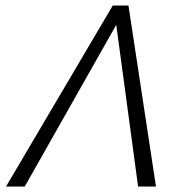

<svg xmlns="http://www.w3.org/2000/svg" viewBox="-20 -678 670 698"><path d="M2 0 390 -658H447L547 0H482L398 -622H422L70 0Z"/></svg>

Font: Ysabeau Infant Light
Style: Italic
Weight: 300
Italic angle: -12°
Designer: Christian Thalmann (Catharsis Fonts)
Version: Version 2.001;gftools[0.9.30]; featfreeze: ss01,ss02,lnum